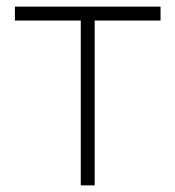

<svg xmlns="http://www.w3.org/2000/svg" viewBox="-20 -560 530 580"><path d="M224 0V-498H25V-540H465V-498H266V0Z"/></svg>

Font: Vela Sans GX ExtLt
Style: Regular
Weight: 200
Designer: Principal design: Mikhail Sharanda - project Manrope.
Design modification: Ravid Balaliev
Foundry: Mikhail Sharanda
Version: Version 1.001